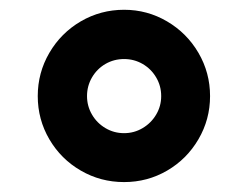

<svg xmlns="http://www.w3.org/2000/svg" viewBox="-20 -752 499 387"><path d="M56.1 -558.3Q56.1 -605.4 79.5 -645.5Q102.9 -685.6 142.9 -709Q183 -732.3 230.2 -732.3Q276.8 -732.3 316.7 -708.9Q356.6 -685.5 380 -645.5Q403.4 -605.4 403.4 -558.3Q403.4 -511.3 380 -471.3Q356.6 -431.3 317 -408.2Q277.3 -385 230.1 -385Q182.7 -385 142.8 -408.2Q102.9 -431.3 79.5 -471.2Q56.1 -511.2 56.1 -558.3ZM304.9 -558.3Q304.9 -578.8 294.8 -595.9Q284.7 -613.1 267.5 -623.1Q250.3 -633 230.1 -633Q209.7 -633 192.5 -623.1Q175.4 -613.1 165.4 -595.9Q155.4 -578.7 155.4 -558.3Q155.4 -538.2 165.4 -521.1Q175.3 -504 192.5 -493.8Q209.7 -483.6 230.1 -483.6Q250.3 -483.6 267.5 -493.8Q284.7 -504 294.8 -521.1Q304.9 -538.2 304.9 -558.3Z"/></svg>

Font: Raveo Variable
Style: Regular
Weight: 400
Designer: Jakub Foglar, Rasmus Andersson (Inter)
Foundry: Jakubfoglar.com
Version: Version 1.000;Glyphs 3.2.3 (3260)